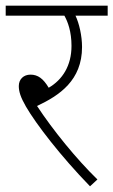

<svg xmlns="http://www.w3.org/2000/svg" viewBox="-20 -642 398 674"><path d="M322 -12C248 -84 166 -185 110 -270C189 -307 268 -360 268 -477C268 -516 258 -560 245 -587H358V-622H0V-587H206C218 -566 231 -531 231 -481C231 -411 199 -362 151 -334C132 -366 113 -380 87 -380C63 -380 46 -364 46 -340C46 -321 52 -301 71 -268C107 -206 193 -94 296 12Z"/></svg>

Font: Noto Sans SemiCondensed ExtraLight
Style: Regular
Weight: 200
Width: 4
Designer: Monotype Design Team
Foundry: Monotype Imaging Inc.
Version: Version 2.013